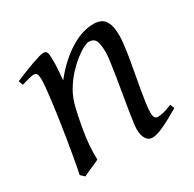

<svg xmlns="http://www.w3.org/2000/svg" viewBox="-113 -576 721 715"><g transform="rotate(-30 247.0 -218.5)"><path d="M475.1 -35.2Q430.7 -8.8 399.7 5.6Q368.7 20 350.1 20Q333 20 323.5 4.6Q314 -10.7 314 -37.1Q314 -45.9 317.1 -68.6Q320.3 -91.3 325.2 -121.6Q330.1 -151.9 335.9 -186Q341.8 -220.2 346.7 -251Q351.6 -281.7 354.7 -306.2Q357.9 -330.6 357.9 -341.8Q357.9 -378.9 350.1 -393.6Q342.3 -408.2 320.8 -408.2Q314.5 -408.2 298.6 -400.4Q282.7 -392.6 262.7 -377Q242.7 -361.3 220.9 -337.9Q199.2 -314.5 181.2 -283.2Q167.5 -259.8 158.9 -227.1Q150.4 -194.3 142.1 -147Q134.3 -103.5 132.1 -72.3Q129.9 -41 130.9 -12.2Q124.5 -8.8 115 -4.6Q105.5 -0.5 95.5 3.9Q85.4 8.3 76.2 12.5Q66.9 16.6 61 20L44.9 4.9Q51.8 -27.3 58.3 -64.9Q64.9 -102.5 71 -140.4Q77.1 -178.2 82.5 -215.1Q87.9 -252 91.8 -283Q95.7 -314 97.9 -337.4Q100.1 -360.8 100.1 -372.1Q100.1 -383.3 98.9 -389.9Q97.7 -396.5 95.5 -399.7Q93.3 -402.8 89.8 -403.8Q86.4 -404.8 82 -404.8Q77.6 -404.8 69.1 -402.8Q60.5 -400.9 51.8 -398.4Q41.5 -395.5 29.8 -392.1L22.9 -411.1Q43.5 -419.9 64.2 -428.2Q85 -436.5 103 -442.9Q121.1 -449.2 134.5 -453.1Q147.9 -457 153.8 -457Q160.6 -457 164.6 -454.8Q168.5 -452.6 170.2 -446.8Q171.9 -440.9 172.4 -430.2Q172.9 -419.4 172.9 -401.9Q172.9 -396.5 172.4 -387.2Q171.9 -377.9 171.1 -367.4Q170.4 -356.9 169.4 -346.9Q168.5 -336.9 168 -331.1Q194.3 -364.3 221.2 -388.2Q248 -412.1 273.9 -427.5Q299.8 -442.9 324 -450Q348.1 -457 370.1 -457Q385.3 -457 397.2 -452.6Q409.2 -448.2 417 -438.2Q424.8 -428.2 429 -411.9Q433.1 -395.5 433.1 -372.1Q433.1 -355 429.9 -329.6Q426.8 -304.2 421.9 -274.7Q417 -245.1 411.1 -213.9Q405.3 -182.6 400.4 -154.3Q395.5 -126 392.3 -102.8Q389.2 -79.6 389.2 -65.9Q389.2 -49.3 393.6 -43.2Q397.9 -37.1 406.7 -37.1Q418 -37.1 432.6 -41Q447.3 -44.9 467.8 -53.2Z"/></g></svg>

Font: Gentium Plus
Style: Italic
Weight: 400
Italic angle: -8°
Designer: J. Victor Gaultney, Annie Olsen, Iska Routamaa
Foundry: SIL International
Version: Version 1.510